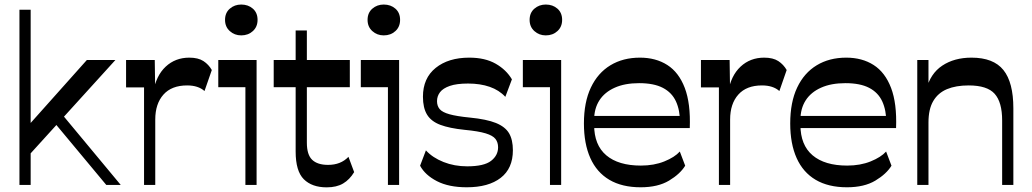

<svg xmlns="http://www.w3.org/2000/svg" viewBox="-20 -815 4546 846"><path d="M104.8 -128 96.6 -252.5 362.6 -550.5H488.4ZM65.7 0V-772H115.1V0ZM448.4 0 213.9 -281.7 243.1 -323.7 512.1 0Z M664.1 -288V0H614.7V-429.8H535.5V-550.5H661.9L664.1 -397.8L654.9 -407.5Q667.4 -481.5 710 -521.3Q752.6 -561 813.9 -561Q853.4 -561 876.5 -545.8Q899.6 -530.6 913.3 -506.5L881.1 -413.9Q853.3 -438.6 804.5 -438.6Q736.2 -438.6 700.2 -398.2Q664.1 -357.7 664.1 -288Z M1042.8 -659.1Q1013.6 -659.1 992.6 -678Q971.6 -696.8 971.6 -727.4Q971.6 -758.6 992.6 -776.8Q1013.5 -795 1042.9 -795Q1073.6 -795 1094.3 -776.8Q1114.9 -758.6 1114.9 -727.4Q1114.9 -696.8 1094.2 -678Q1073.5 -659.1 1042.8 -659.1ZM1061.3 0V-430.9H941.8V-550.5H1110.6V0Z M1419.5 10.5Q1354.6 10.5 1318.6 -25.3Q1282.7 -61.1 1282.7 -147.5V-680.8H1332.1V-186.4Q1332.1 -133.1 1355.6 -110.8Q1379.1 -88.5 1425.6 -88.5Q1481.7 -88.5 1515.4 -124L1540.5 -56.6Q1520.6 -23.5 1491.8 -6.5Q1463.1 10.5 1419.5 10.5ZM1186 -430.9V-550.5H1521.4V-430.9Z M1670.8 -659.1Q1641.6 -659.1 1620.6 -678Q1599.6 -696.8 1599.6 -727.4Q1599.6 -758.6 1620.6 -776.8Q1641.5 -795 1670.9 -795Q1701.6 -795 1722.3 -776.8Q1742.9 -758.6 1742.9 -727.4Q1742.9 -696.8 1722.2 -678Q1701.5 -659.1 1670.8 -659.1ZM1689.3 0V-430.9H1569.8V-550.5H1738.6V0Z M2036.6 10.2Q1957.4 10.2 1905.3 -16.7Q1853.1 -43.6 1831 -84.8L1856.7 -152.4Q1886.3 -120.1 1934.3 -101.1Q1982.2 -82.1 2038.7 -82.1Q2112.4 -82.1 2143.6 -106.1Q2174.7 -130.1 2174.7 -166.1Q2174.7 -187.9 2163.1 -202.8Q2151.6 -217.8 2119.8 -227.4Q2088.1 -237.1 2027.3 -242.9Q1960.8 -249.7 1920.3 -264.9Q1879.9 -280.1 1861.7 -309.9Q1843.6 -339.7 1843.6 -388.8Q1843.6 -470.6 1899.7 -515.8Q1955.8 -561 2047.6 -561Q2117.2 -561 2164 -534.3Q2210.8 -507.6 2235.6 -465.4L2206.6 -388.3Q2179.4 -417.9 2137.8 -432.4Q2096.2 -446.9 2042.4 -446.9Q1992.1 -446.9 1962.1 -436.5Q1932.1 -426.1 1918.8 -408.7Q1905.6 -391.2 1905.6 -369.3Q1905.6 -348.4 1917.2 -334.4Q1928.9 -320.4 1960.3 -311.6Q1991.7 -302.7 2050.6 -296.9Q2124.1 -289.7 2165.2 -273.1Q2206.2 -256.4 2223.1 -227.7Q2239.9 -199 2239.9 -152.9Q2239.9 -72.8 2186.2 -31.3Q2132.6 10.2 2036.6 10.2Z M2384.8 -659.1Q2355.6 -659.1 2334.6 -678Q2313.6 -696.8 2313.6 -727.4Q2313.6 -758.6 2334.6 -776.8Q2355.5 -795 2384.9 -795Q2415.6 -795 2436.3 -776.8Q2456.9 -758.6 2456.9 -727.4Q2456.9 -696.8 2436.2 -678Q2415.5 -659.1 2384.8 -659.1ZM2403.3 0V-430.9H2283.8V-550.5H2452.6V0Z M2802.9 10.2Q2720.8 10.2 2665 -22.7Q2609.2 -55.7 2581.1 -118.7Q2552.9 -181.7 2552.9 -271Q2552.9 -364.6 2583.5 -429.2Q2614.1 -493.8 2669.7 -527.4Q2725.2 -561 2799.8 -561Q2869.7 -561 2920.4 -528.6Q2971.2 -496.1 2997.3 -427.6Q3023.4 -359.1 3019.3 -250.8H2592.1V-304.1H2997.3L2976.4 -273.9Q2976.4 -329.2 2958.4 -368.3Q2940.4 -407.3 2900.8 -427.9Q2861.1 -448.6 2796.2 -448.6Q2733 -448.6 2688.6 -428.6Q2644.1 -408.7 2621 -372.7Q2597.9 -336.7 2597.9 -286.6V-264.6Q2597.9 -176 2651.4 -130.7Q2705 -85.4 2803.9 -85.4Q2861.8 -85.4 2907.3 -103.8Q2952.9 -122.2 2975.4 -147.3L2999.1 -84.9Q2977.1 -48.7 2928.1 -19.2Q2879.1 10.2 2802.9 10.2Z M3197.1 -288V0H3147.7V-429.8H3068.5V-550.5H3194.9L3197.1 -397.8L3187.9 -407.5Q3200.4 -481.5 3243 -521.3Q3285.6 -561 3346.9 -561Q3386.4 -561 3409.5 -545.8Q3432.6 -530.6 3446.3 -506.5L3414.1 -413.9Q3386.3 -438.6 3337.5 -438.6Q3269.2 -438.6 3233.2 -398.2Q3197.1 -357.7 3197.1 -288Z M3711.9 10.2Q3629.8 10.2 3574 -22.7Q3518.2 -55.7 3490.1 -118.7Q3461.9 -181.7 3461.9 -271Q3461.9 -364.6 3492.5 -429.2Q3523.1 -493.8 3578.7 -527.4Q3634.2 -561 3708.8 -561Q3778.7 -561 3829.4 -528.6Q3880.2 -496.1 3906.3 -427.6Q3932.4 -359.1 3928.3 -250.8H3501.1V-304.1H3906.3L3885.4 -273.9Q3885.4 -329.2 3867.4 -368.3Q3849.4 -407.3 3809.8 -427.9Q3770.1 -448.6 3705.2 -448.6Q3642 -448.6 3597.6 -428.6Q3553.1 -408.7 3530 -372.7Q3506.9 -336.7 3506.9 -286.6V-264.6Q3506.9 -176 3560.4 -130.7Q3614 -85.4 3712.9 -85.4Q3770.8 -85.4 3816.3 -103.8Q3861.9 -122.2 3884.4 -147.3L3908.1 -84.9Q3886.1 -48.7 3837.1 -19.2Q3788.1 10.2 3711.9 10.2Z M4395.7 0V-284.2Q4395.7 -364.8 4362.7 -401.7Q4329.7 -438.6 4248.4 -438.6Q4192.1 -438.6 4152.7 -422.2Q4113.3 -405.7 4092.2 -369.9Q4071.1 -334.1 4071.1 -275.6V0H4021.7V-550.5H4071.1V-399.8L4061.2 -419.4Q4079.1 -490.8 4132 -525.9Q4184.9 -561 4260.6 -561Q4357.5 -561 4401.3 -506.5Q4445.1 -452 4445.1 -337.8V0Z"/></svg>

Font: Savate ExtraLight
Style: Regular
Weight: 200
Designer: Max Esnée
Foundry: Plomb Type
Version: Version 2.000